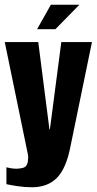

<svg xmlns="http://www.w3.org/2000/svg" viewBox="-22 -672 407 808"><path d="M113 116Q82 116 52 111.5Q22 107 5 103V32Q12 34 23.5 36Q35 38 49 38Q61 38 76 34Q91 30 95 9Q96 1 96.5 -8Q97 -17 94 -29L-2 -495H139L186 -128H188L236 -495H365L274 -53Q256 38 217 77Q178 116 113 116ZM134 -549 192 -652H312L211 -549Z"/></svg>

Font: Alumni Sans ExtraBold
Style: Regular
Weight: 800
Designer: Robert E. Leuschke
Foundry: Robert E. Leuschke
Version: Version 1.018